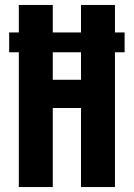

<svg xmlns="http://www.w3.org/2000/svg" viewBox="-20 -755 540 775"><path d="M56 0V-544H17V-624H56V-735H193V-624H307V-735H444V-624H483V-544H444V0H307V-319H193V0ZM307 -433V-544H193V-433Z"/></svg>

Font: Iosevka Heavy
Style: Regular
Weight: 900
Monospace: yes
Designer: Belleve Invis
Foundry: Belleve Invis
Version: Version 32.5.0; ttfautohint (v1.8.4)